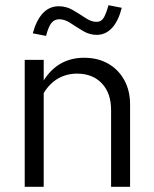

<svg xmlns="http://www.w3.org/2000/svg" viewBox="-20 -718 592 738"><path d="M75 0V-488H148V-409Q176 -453 215 -474.5Q254 -496 303 -496Q356 -496 395.5 -473.5Q435 -451 457.5 -410.5Q480 -370 480 -316V0H407V-295Q407 -360 371.5 -397.5Q336 -435 276 -435Q236 -435 203 -416Q170 -397 148 -360V0ZM157 -580 106 -590Q120 -641 145 -667.5Q170 -694 206 -694Q235 -694 260.5 -679Q286 -664 308.5 -649Q331 -634 351 -634Q368 -634 377.5 -648Q387 -662 397 -698L448 -688Q435 -637 410.5 -610.5Q386 -584 352 -584Q324 -584 299 -599Q274 -614 251.5 -629Q229 -644 208 -644Q189 -644 177.5 -629.5Q166 -615 157 -580Z"/></svg>

Font: Red Hat Text VF
Style: Regular
Weight: 300
Designer: Pentagram, MCKL
Foundry: Pentagram, MCKL
Version: Version 1.023